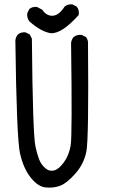

<svg xmlns="http://www.w3.org/2000/svg" viewBox="-20 -860 540 885"><path d="M189.5 3.9Q154.3 0 121.1 -42Q87.9 -84 72.3 -152.8Q56.6 -221.7 50.8 -673.8Q52.7 -689.5 62.5 -701.2Q76.2 -712.9 97.7 -710.9L117.2 -701.2L127 -681.6Q130.9 -239.3 143.6 -184.1Q156.2 -128.9 167.5 -110.4Q178.7 -91.8 194.3 -80.6Q210 -69.3 230.5 -74.7Q251 -80.1 274.4 -111.8Q297.9 -143.6 305.7 -189.5Q313.5 -235.4 307.6 -662.1Q309.6 -677.7 319.3 -689.5Q335 -701.2 356.4 -699.2L376 -689.5Q387.7 -675.8 385.7 -654.3Q389.6 -217.8 377.9 -160.6Q366.2 -103.5 327.1 -59.6Q288.1 -15.6 257.3 -3.9Q226.6 7.8 189.5 3.9ZM212.9 -707Q168 -714.8 115.2 -761.7Q103.5 -777.3 105.5 -798.8L115.2 -818.4Q128.9 -830.1 150.4 -828.1L175.8 -814.5Q185.5 -796.9 204.6 -790Q223.6 -783.2 242.2 -793Q260.7 -802.7 278.3 -830.1Q292 -841.8 313.5 -839.8L333 -830.1Q346.7 -814.5 342.8 -791Q264.6 -703.1 212.9 -707Z"/></svg>

Font: JasonHandwriting1
Style: Regular
Weight: 400
Version: Version 1.48.20